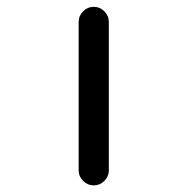

<svg xmlns="http://www.w3.org/2000/svg" viewBox="-20 -567 540 566"><path d="M211.9 -64.5V-502Q211.9 -520.5 225.1 -533.7Q238.3 -546.9 256.3 -546.9Q274.4 -546.9 287.6 -533.7Q300.8 -520.5 300.8 -502V-64.5Q300.8 -46.9 287.6 -33.7Q274.4 -20.5 256.3 -20.5Q238.3 -20.5 225.1 -33.7Q211.9 -46.9 211.9 -64.5Z"/></svg>

Font: Rounded Mgen+ 1m regular
Style: Regular
Weight: 400
Designer: [Source Han Sans]
Ryoko NISHIZUKA  (kana & ideographs); Paul D. Hunt (Latin, Greek & Cyrillic); Wenlong ZHANG  (bopomofo
Version: Version 1.059.20150602